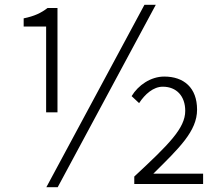

<svg xmlns="http://www.w3.org/2000/svg" viewBox="-20 -762 916 795"><path d="M171 -297H218V-729H177C150 -708 122 -695 78 -686V-652H171ZM172 13H219L625 -742H578ZM536 0H821V-43H615C722 -149 796 -219 796 -308C796 -399 741 -445 660 -445C604 -445 552 -409 525 -364L556 -335C580 -372 615 -403 654 -403C711 -403 747 -364 747 -303C747 -231 679 -164 536 -31Z"/></svg>

Font: Noto Sans CJK SC Light
Style: Regular
Weight: 300
Designer: Ryoko NISHIZUKA 西塚涼子 (kana, bopomofo & ideographs); Paul D. Hunt (Latin, Greek & Cyrillic); Sandoll Communications 산돌커뮤니
Foundry: Adobe
Version: Version 2.004;hotconv 1.0.118;makeotfexe 2.5.65603